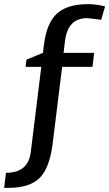

<svg xmlns="http://www.w3.org/2000/svg" viewBox="-80 -772 529 930"><path d="M348 -752Q385 -752 429 -741L410 -676Q354 -684 341 -684Q249 -684 235 -575L228 -516H376L368 -448H221L175 -76Q160 43 111.5 90.5Q63 138 -40 138H-60L-51 65Q57 65 69 -35L120 -448H44L48 -483L128 -516L133 -556Q146 -661 196 -706.5Q246 -752 348 -752Z"/></svg>

Font: Voces
Style: Regular
Weight: 400
Designer: Ana Paula Megda, Pablo Ugerman
Foundry: Ana Paula Megda, Pablo Ugerman
Version: Version 1.003